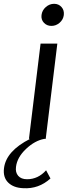

<svg xmlns="http://www.w3.org/2000/svg" viewBox="-77 -729 356 1008"><path d="M141 -650Q144 -675 163.5 -692Q183 -709 207 -709Q231 -709 246 -692Q261 -675 258 -650Q255 -626 236 -609.5Q217 -593 193 -593Q169 -593 153.5 -609.5Q138 -626 141 -650ZM165 165 188 208Q126 264 45 259Q-6 257 -34 229.5Q-62 202 -56 154Q-45 64 81 0H75L136 -500H224L163 0H156Q106 9 59.5 53Q13 97 7 147Q3 176 18.5 194Q34 212 65 212Q123 212 165 165Z"/></svg>

Font: Orkney
Style: Italic
Weight: 400
Italic angle: -7°
Designer: Samuel Oakes and Alfredo Marco Pradil
Foundry: Alfredo Marco Pradil
Version: 1.0; ttfautohint (v1.5)